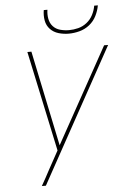

<svg xmlns="http://www.w3.org/2000/svg" viewBox="-62 -786 724 1047"><g transform="rotate(-5 300.0 -262.5)"><path d="M124 215Q136 194 147.5 173Q159 152 170 131L226 29L109 -520H131L240 2L529 -520H551L146 215ZM343 -600Q314 -600 287 -608Q260 -616 241.5 -635.5Q223 -655 218 -683Q213 -711 218 -740H238Q234 -715 238.5 -690.5Q243 -666 258.5 -649Q274 -632 297.5 -625.5Q321 -619 346 -619Q371 -619 396.5 -625.5Q422 -632 443.5 -649Q465 -666 477.5 -690.5Q490 -715 494 -740H514Q509 -711 495 -683Q481 -655 456.5 -635.5Q432 -616 402 -608Q372 -600 343 -600Z"/></g></svg>

Font: Iosevka Thin Extended Oblique
Style: Regular
Weight: 100
Width: 7
Italic angle: -9°
Monospace: yes
Designer: Belleve Invis
Foundry: Belleve Invis
Version: Version 32.5.0; ttfautohint (v1.8.4)